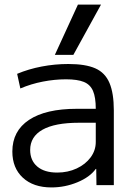

<svg xmlns="http://www.w3.org/2000/svg" viewBox="-20 -810 585 840"><path d="M205 10Q126 10 80 -32.5Q34 -75 34 -147Q34 -237 107 -285.5Q180 -334 316 -334H399Q399 -384 387 -412Q375 -440 347 -451.5Q319 -463 269 -463Q219 -463 167.5 -453Q116 -443 69 -423L55 -487Q105 -508 162.5 -519Q220 -530 279 -530Q354 -530 397 -511Q440 -492 459 -447Q478 -402 478 -327V0H402L401 -71H399Q373 -35 318.5 -12.5Q264 10 205 10ZM230 -55Q277 -55 315.5 -73Q354 -91 376.5 -121.5Q399 -152 399 -189V-273H326Q220 -273 166 -242.5Q112 -212 112 -154Q112 -108 143 -81.5Q174 -55 230 -55ZM301 -570H220L321 -790H422Z"/></svg>

Font: M PLUS 1
Style: Regular
Weight: 400
Designer: Coji Morishita
Foundry: UNDERFOREST DESIGN
Version: Version 1.001